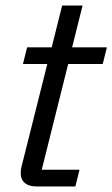

<svg xmlns="http://www.w3.org/2000/svg" viewBox="-20 -670 404 690"><path d="M111.7 0Q78.3 0 63.8 -17.9Q49.2 -35.8 57.5 -71.7L150 -440H62.5L77.5 -500H165.8L203.3 -650H276.7L239.2 -500H364.2L349.2 -440H225L130 -60H265.8L250.8 0Z"/></svg>

Font: Funnel Sans Light Light
Style: Italic
Weight: 300
Italic angle: -14.036°
Version: Version 1.000